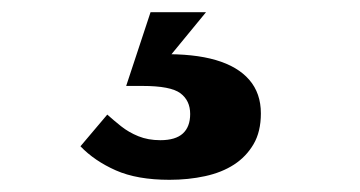

<svg xmlns="http://www.w3.org/2000/svg" viewBox="-20 -25 590 315"><path d="M318 -5 249 79 245 64Q298 63 334 73.5Q370 84 389 106Q408 128 408 161Q408 191 396 211.5Q384 232 364 245Q344 258 316.5 264Q289 270 258 270Q205 270 170 254.5Q135 239 112 215L156 163Q166 172 178.5 182Q191 192 207 198.5Q223 205 243 205Q268 205 280 194Q292 183 292 162Q292 140 276 128Q260 116 214 116H187L227 -5Z"/></svg>

Font: Roboto Serif
Style: Bold
Weight: 700
Designer: Greg Gazdowicz
Foundry: Commercial Type
Version: Version 1.008